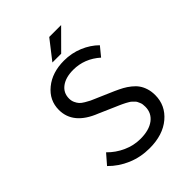

<svg xmlns="http://www.w3.org/2000/svg" viewBox="-236 -941 1071 1071"><g transform="rotate(-45 300.0 -405.5)"><path d="M259.8 -710 348.1 -823.2H441.9L329.1 -710ZM305.2 12.2Q234.9 12.2 173.6 -13.7Q112.3 -39.6 66.9 -85.9L117.2 -144Q154.8 -105.5 204.1 -83.3Q253.4 -61 306.2 -61Q375 -61 413.6 -90.3Q452.1 -119.6 452.1 -168.9Q452.1 -179.2 450.9 -188Q449.7 -196.8 446 -204.6Q442.4 -212.4 439.7 -218.5Q437 -224.6 429.4 -231.4Q421.9 -238.3 418.5 -242.2Q415 -246.1 404.3 -252.2Q393.6 -258.3 389.4 -260.7Q385.3 -263.2 371.6 -269.5Q357.9 -275.9 353.8 -277.6Q349.6 -279.3 334 -286.1L240.2 -327.1Q98.1 -382.8 98.1 -497.1Q98.1 -572.8 158.7 -622.3Q219.2 -671.9 313 -671.9Q372.6 -671.9 425.3 -649.9Q478 -627.9 515.1 -590.8L471.2 -537.1Q401.4 -599.1 313 -599.1Q253.4 -599.1 218.3 -573Q183.1 -546.9 183.1 -502Q183.1 -484.4 189.9 -469.5Q196.8 -454.6 205.3 -445.1Q213.9 -435.5 231.7 -425Q249.5 -414.6 260 -409.4Q270.5 -404.3 293 -395Q297.4 -393.1 299.8 -392.1L392.1 -352.1Q418.5 -340.3 438.2 -329.6Q458 -318.8 477.5 -303.2Q497.1 -287.6 509.5 -270Q522 -252.4 529.5 -228.5Q537.1 -204.6 537.1 -175.8Q537.1 -94.7 473.9 -41.3Q410.6 12.2 305.2 12.2Z"/></g></svg>

Font: Office Code Pro D
Style: Regular
Weight: 400
Designer: Nathan Rutzky & Paul D. Hunt
Foundry: Adobe Systems Incorporated
Version: Version 1.004;PS 001.004;hotconv 1.0.70;makeotf.lib2.5.58329